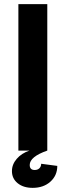

<svg xmlns="http://www.w3.org/2000/svg" viewBox="-20 -720 314 918"><path d="M67.9 0V-700.2H206.1V0Q122.1 29.3 122.1 68.8Q122.1 92.8 146 92.8Q159.7 92.8 168.2 84.7Q176.8 76.7 176.8 63L253.9 73.2Q253.9 119.1 220.9 148.7Q188 178.2 136.2 178.2Q91.8 178.2 64.5 156Q37.1 133.8 37.1 98.1Q37.1 65.9 60.1 39.3Q83 12.7 121.1 0Z"/></svg>

Font: Uncut Sans
Style: Bold
Weight: 700
Designer: Kasper Nordkvist
Foundry: UNCUT.wtf
Version: Version 1.304;Glyphs 3.2 (3246)